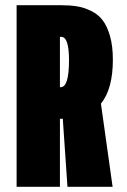

<svg xmlns="http://www.w3.org/2000/svg" viewBox="-20 -720 490 740"><path d="M240 0 222 -262H216H211V0H44V-700H212Q248 -700 275.5 -695.8Q303 -691.5 330.5 -678.2Q358 -665 375.5 -642.2Q393 -619.5 404 -581Q415 -542.5 415 -490Q415 -377 369 -320.5L414 0ZM211 -578V-384H214Q246 -384 246 -488Q246 -578 216 -578Z"/></svg>

Font: League Mono Condensed ExtraBold
Style: Regular
Weight: 800
Width: 1
Designer: Tyler Finck
Foundry: The League of Moveable Type / Tyler Finck
Version: Version 2.210